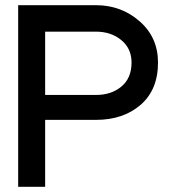

<svg xmlns="http://www.w3.org/2000/svg" viewBox="-20 -720 659 740"><path d="M154 0H50V-700H350Q447 -700 518 -638Q589 -576 589 -479Q589 -374 522 -316Q455 -258 350 -258H154ZM350 -354Q409 -354 448 -386.5Q487 -419 487 -479Q487 -533 447.5 -565.5Q408 -598 350 -598H154V-354Z"/></svg>

Font: Edgecutting Lite Medium
Style: Medium
Weight: 500
Designer: RandomMaerks (Nguyen Gia Bao)
Version: Version 1.0